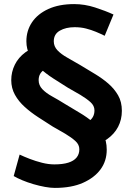

<svg xmlns="http://www.w3.org/2000/svg" viewBox="-20 -800 641 939"><path d="M413 -80Q466 -93 502.5 -118.5Q539 -144 557.5 -179.5Q576 -215 576 -258Q576 -302 557.5 -334Q539 -366 509.5 -391.5Q480 -417 444 -438.5Q408 -460 372 -482Q338 -502 308.5 -518.5Q279 -535 261 -554Q243 -573 243 -598Q243 -633 272.5 -650Q302 -667 345 -667Q375 -667 400.5 -660.5Q426 -654 449 -644.5Q472 -635 492 -625L535 -729Q496 -747 445 -763.5Q394 -780 343 -780Q269 -780 216.5 -756Q164 -732 136.5 -691Q109 -650 109 -598Q109 -559 127 -526.5Q145 -494 174.5 -467Q204 -440 239.5 -417Q275 -394 312 -371Q343 -354 373 -336Q403 -318 422.5 -300.5Q442 -283 442 -260Q442 -224 411.5 -205Q381 -186 320 -186ZM47 61Q64 71 89 81.5Q114 92 143 100.5Q172 109 199.5 114Q227 119 248 119Q330 119 386 94Q442 69 472 28Q502 -13 502 -68Q502 -112 484 -144Q466 -176 436 -201.5Q406 -227 369.5 -248.5Q333 -270 297 -292Q265 -312 235 -328.5Q205 -345 187 -364Q169 -383 169 -408Q169 -443 198.5 -460Q228 -477 271 -478L187 -582Q138 -569 104 -544Q70 -519 52.5 -483.5Q35 -448 35 -408Q35 -369 53 -336.5Q71 -304 101 -277Q131 -250 166.5 -227Q202 -204 238 -181Q269 -164 299 -146Q329 -128 348.5 -110.5Q368 -93 368 -70Q368 -46 354.5 -29.5Q341 -13 314 -4.5Q287 4 246 4Q217 4 185.5 -4Q154 -12 125.5 -23Q97 -34 76 -44Z"/></svg>

Font: Catamaran Thin
Style: Bold
Weight: 700
Version: Version 2.000